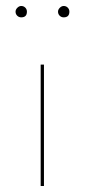

<svg xmlns="http://www.w3.org/2000/svg" viewBox="-20 -622 283 642"><path d="M51 -564Q43 -564 37.5 -569.5Q32 -575 32 -583Q32 -590 38 -596Q44 -602 51 -602Q59 -602 64.5 -596.5Q70 -591 70 -583Q70 -564 51 -564ZM193 -564Q185 -564 179.5 -569.5Q174 -575 174 -583Q174 -590 180 -596Q186 -602 193 -602Q201 -602 206.5 -596.5Q212 -591 212 -583Q212 -564 193 -564ZM116 0V-406H127V0Z"/></svg>

Font: EauTest Hairline
Style: Regular
Weight: 250
Designer: Christian Thalmann (Catharsis Fonts)
Version: Version 0.001;PS 000.001;hotconv 1.0.88;makeotf.lib2.5.64775